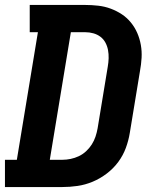

<svg xmlns="http://www.w3.org/2000/svg" viewBox="-21 -755 641 775"><path d="M-1 0V-110H47L132 -625H99V-735H323Q349 -735 375.5 -732Q402 -729 426 -720Q450 -711 470.5 -697.5Q491 -684 507 -664.5Q523 -645 533 -622Q543 -599 547.5 -573.5Q552 -548 550.5 -521.5Q549 -495 544 -468L503 -219Q498 -188 487 -158Q476 -128 456.5 -101.5Q437 -75 410 -54.5Q383 -34 353 -21.5Q323 -9 292 -4.5Q261 0 230 0ZM230 -110Q247 -110 264 -113.5Q281 -117 297 -124.5Q313 -132 326.5 -144.5Q340 -157 349.5 -172Q359 -187 364.5 -203.5Q370 -220 373 -237L414 -486Q417 -503 417.5 -520Q418 -537 415 -553Q412 -569 404.5 -583Q397 -597 384.5 -606.5Q372 -616 356 -620.5Q340 -625 323 -625H265L180 -110Z"/></svg>

Font: Iosevka Etoile XBdObl
Style: Regular
Weight: 800
Italic angle: -9°
Designer: Belleve Invis
Foundry: Belleve Invis
Version: Version 15.5.2; ttfautohint (v1.8.4)